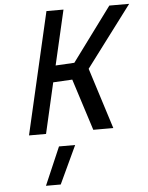

<svg xmlns="http://www.w3.org/2000/svg" viewBox="-63 -745 841 1089"><g transform="rotate(-5 357.0 -200.5)"><path d="M355 -294 246 -288 180 0H83L243 -694H340L268 -382L375 -388L601 -694H714L453 -347L563 0H449ZM247 77H339L238 293H154Z"/></g></svg>

Font: Panefresco 600wt
Style: Italic
Weight: 600
Foundry: Campivisivi & Chank Co
Version: Version 1.000